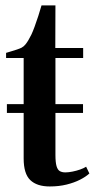

<svg xmlns="http://www.w3.org/2000/svg" viewBox="-20 -680 350 710"><path d="M164 9.5Q116.5 9.5 92 -14Q67.5 -37.5 67.5 -94V-262.5H5.5V-295H67.5V-465.5H2.5V-484.5Q10 -487 20.8 -490Q31.5 -493 42.5 -496.8Q53.5 -500.5 59.5 -503.5Q68 -508 74.2 -515.8Q80.5 -523.5 85.8 -533Q91 -542.5 96 -552Q101 -562.5 107.8 -580.8Q114.5 -599 121.5 -620.5Q128.5 -642 133.5 -660H185L184.5 -502.5H287.5V-465.5H185V-295H287V-262.5H185V-107.5Q185 -80 189 -66Q193 -52 201.2 -47.2Q209.5 -42.5 221.5 -42.5Q233.5 -42.5 248.2 -45.5Q263 -48.5 276.5 -53.2Q290 -58 298.5 -63.5L310.5 -38.5Q297.5 -26.5 276 -15.5Q254.5 -4.5 226.2 2.5Q198 9.5 164 9.5Z"/></svg>

Font: Merriweather 144pt SemiBold
Style: Regular
Weight: 600
Version: Version 2.100